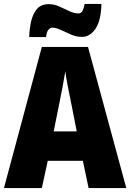

<svg xmlns="http://www.w3.org/2000/svg" viewBox="-20 -953 660 973"><path d="M429 0 400 -138H222L192 0H0L192 -715H426L620 0ZM340 -434Q332 -471 323.5 -515.5Q315 -560 311 -592Q306 -561 298 -517.5Q290 -474 282 -436L252 -287H369ZM128 -765Q129 -805 137.5 -843.5Q146 -882 167 -907Q188 -932 227 -932Q254 -932 280 -920.5Q306 -909 330.5 -897Q355 -885 378 -885Q390 -885 397 -896Q404 -907 409 -933H494Q492 -849 464 -807.5Q436 -766 395 -766Q367 -766 339.5 -778Q312 -790 287.5 -801.5Q263 -813 244 -813Q236 -813 226.5 -803.5Q217 -794 213 -765Z"/></svg>

Font: Noto Sans Myanmar Condensed Black
Style: Regular
Weight: 900
Width: 3
Designer: Monotype Design Team
Foundry: Monotype Imaging Inc.
Version: Version 2.107; ttfautohint (v1.8.4.7-5d5b)